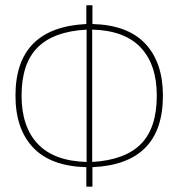

<svg xmlns="http://www.w3.org/2000/svg" viewBox="-20 -701 670 721"><path d="M591.8 -341.8Q591.8 -85 327.1 -73.2V0H304.2V-73.2Q170.9 -76.7 104.5 -146.7Q38.1 -216.8 38.1 -341.8Q38.1 -597.7 304.2 -610.8V-681.2H327.1V-610.8Q459.5 -607.4 525.6 -536.9Q591.8 -466.3 591.8 -341.8ZM326.2 -92.8Q449.7 -100.1 509.3 -160.4Q568.8 -220.7 568.8 -341.8Q568.8 -458.5 508.1 -522.7Q447.3 -586.9 326.2 -589.8ZM61 -341.8Q61 -224.6 122.1 -160.4Q183.1 -96.2 305.2 -92.8V-589.8Q181.2 -583 121.1 -522.7Q61 -462.4 61 -341.8Z"/></svg>

Font: Fira Sans Compressed Thin
Style: Regular
Weight: 100
Width: 1
Designer: Carrois Corporate & Edenspiekermann AG
Foundry: Carrois Corporate GbR & Edenspiekermann AG
Version: Version 4.203;PS 004.203;hotconv 1.0.88;makeotf.lib2.5.64775